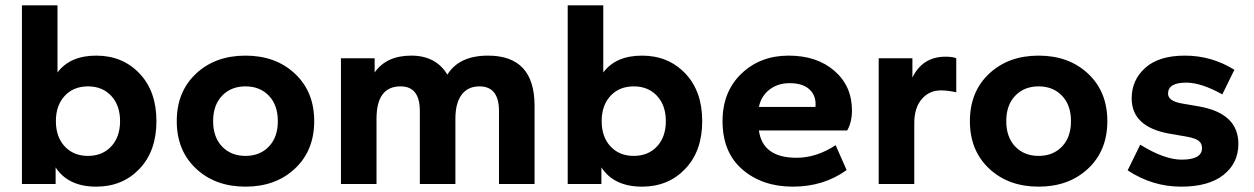

<svg xmlns="http://www.w3.org/2000/svg" viewBox="-20 -688 4689 718"><path d="M340 10Q235 10 188 -62V0H62V-668H195V-417Q242 -480 340 -480Q438 -480 501.5 -413.5Q565 -347 565 -235Q565 -123 501.5 -56.5Q438 10 340 10ZM222 -140.5Q255 -105 309 -105Q363 -105 396 -140.5Q429 -176 429 -235Q429 -294 396 -329.5Q363 -365 309 -365Q255 -365 222 -329.5Q189 -294 189 -235Q189 -176 222 -140.5Z M1083 -57.5Q1011 10 898 10Q785 10 713 -57.5Q641 -125 641 -235Q641 -345 713 -412.5Q785 -480 898 -480Q1011 -480 1083 -412.5Q1155 -345 1155 -235Q1155 -125 1083 -57.5ZM810.5 -140Q844 -105 898 -105Q952 -105 985.5 -140Q1019 -175 1019 -235Q1019 -295 985.5 -330Q952 -365 898 -365Q844 -365 810.5 -330Q777 -295 777 -235Q777 -175 810.5 -140Z M1979 0H1846V-273Q1846 -365 1773 -365Q1730 -365 1706.5 -334Q1683 -303 1683 -244V0H1550V-273Q1550 -365 1478 -365Q1388 -365 1388 -244V0H1255V-470H1381V-417Q1425 -480 1518 -480Q1610 -480 1653 -409Q1697 -480 1805 -480Q1979 -480 1979 -293Z M2381 10Q2276 10 2229 -62V0H2103V-668H2236V-417Q2283 -480 2381 -480Q2479 -480 2542.5 -413.5Q2606 -347 2606 -235Q2606 -123 2542.5 -56.5Q2479 10 2381 10ZM2263 -140.5Q2296 -105 2350 -105Q2404 -105 2437 -140.5Q2470 -176 2470 -235Q2470 -294 2437 -329.5Q2404 -365 2350 -365Q2296 -365 2263 -329.5Q2230 -294 2230 -235Q2230 -176 2263 -140.5Z M2945 10Q2831 10 2756.5 -54Q2682 -118 2682 -235Q2682 -345 2752.5 -412.5Q2823 -480 2929 -480Q3035 -480 3100.5 -423Q3166 -366 3166 -275Q3166 -231 3148 -200H2818Q2832 -98 2959 -98Q3033 -98 3105 -145L3146 -52Q3060 10 2945 10ZM2933 -377Q2888 -377 2857 -352.5Q2826 -328 2818 -288H3029Q3030 -290 3030 -298Q3030 -334 3005 -355.5Q2980 -377 2933 -377Z M3399 0H3266V-470H3392V-398Q3430 -476 3516 -476Q3544 -476 3556 -470V-343Q3523 -350 3499 -350Q3455 -350 3427 -317.5Q3399 -285 3399 -227Z M4049 -57.5Q3977 10 3864 10Q3751 10 3679 -57.5Q3607 -125 3607 -235Q3607 -345 3679 -412.5Q3751 -480 3864 -480Q3977 -480 4049 -412.5Q4121 -345 4121 -235Q4121 -125 4049 -57.5ZM3776.5 -140Q3810 -105 3864 -105Q3918 -105 3951.5 -140Q3985 -175 3985 -235Q3985 -295 3951.5 -330Q3918 -365 3864 -365Q3810 -365 3776.5 -330Q3743 -295 3743 -235Q3743 -175 3776.5 -140Z M4397 10Q4289 10 4197 -51L4244 -147Q4334 -91 4399 -91Q4475 -91 4475 -134Q4475 -152 4462.5 -161.5Q4450 -171 4418 -177L4354 -188Q4212 -213 4212 -320Q4212 -389 4263 -434.5Q4314 -480 4411 -480Q4511 -480 4596 -427L4551 -335Q4472 -379 4416 -379Q4348 -379 4348 -338Q4348 -310 4400 -301L4464 -290Q4611 -264 4611 -150Q4611 -78 4555.5 -34Q4500 10 4397 10Z"/></svg>

Font: Gantari
Style: Bold
Weight: 700
Designer: Anugrah Pasau
Foundry: Lafontype
Version: Version 1.000